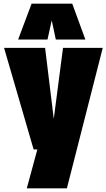

<svg xmlns="http://www.w3.org/2000/svg" viewBox="-20 -809 576 1039"><path d="M125 210 182 0H162L2 -550H224L271 -166L321 -550H536L342 210ZM78 -595 151 -789H371L442 -595H282L260 -699L237 -595Z"/></svg>

Font: Georama SemiCondensed Black
Style: Regular
Weight: 900
Width: 4
Designer: Jean-Baptiste Levee
Foundry: Production Type
Version: Version 1.001